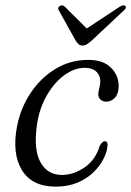

<svg xmlns="http://www.w3.org/2000/svg" viewBox="-20 -686 489 715"><path d="M296.5 -433.5Q256.5 -433.5 218.8 -405.5Q181 -377.5 153.5 -329.2Q126 -281 117.5 -220.5Q104.5 -128.5 131 -81.2Q157.5 -34 212 -34.5Q254 -35 294.8 -62.5Q335.5 -90 351.5 -143Q361 -160 370 -160Q383.5 -159.5 380 -140Q378 -119 365 -93.5Q352 -68 328 -44.5Q304 -21 268.8 -6Q233.5 9 187.5 9Q99 9 61.5 -52.8Q24 -114.5 43.5 -216Q57 -284.5 94.5 -340.5Q132 -396.5 187.2 -429.8Q242.5 -463 308.5 -463Q365 -463 393.8 -433.5Q422.5 -404 422 -364Q421.5 -336.5 407.8 -322Q394 -307.5 376.5 -307.5Q362 -307.5 354 -315.5Q346 -323.5 346 -335.5Q346.5 -346.5 350 -358.8Q353.5 -371 353.5 -383.5Q353.5 -405.5 338.5 -419.5Q323.5 -433.5 296.5 -433.5ZM320 -533.5Q310.5 -525.5 303.2 -521Q296 -516.5 287 -516.5Q278.5 -516.5 273.2 -521Q268 -525.5 262.5 -533.5L199.5 -646.5Q192.5 -657 202.5 -663.5Q212.5 -669.5 221.5 -661L303 -580L426 -661Q441 -670 446.5 -663.5Q453.5 -657.5 440.5 -646.5Z"/></svg>

Font: Fraunces 9pt Light
Style: Italic
Weight: 300
Italic angle: -16°
Version: Version 1.000;[0bf87f6ff]